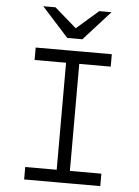

<svg xmlns="http://www.w3.org/2000/svg" viewBox="-61 -968 737 1015"><g transform="rotate(5 308.0 -460.5)"><path d="M273 0V-700H343V0ZM106 0V-66H510V0ZM106 -634V-700H510V-634ZM268 -765 127 -921H192L308 -820L424 -921H489L348 -765Z"/></g></svg>

Font: Overpass Mono Light
Style: Regular
Weight: 300
Monospace: yes
Designer: Delve Withrington, Dave Bailey
Foundry: Delve Fonts LLC
Version: Version 4.000